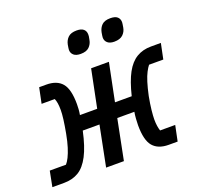

<svg xmlns="http://www.w3.org/2000/svg" viewBox="-137 -874 1053 1014"><g transform="rotate(-20 389.5 -367.0)"><path d="M-10 0 7 -87H98Q108 -98 118 -118Q128 -138 137.5 -168Q147 -198 155 -241Q163 -284 167 -315.5Q171 -347 171 -368Q171 -390 168.5 -406Q166 -422 161 -433H87L105 -520H145Q204 -520 233 -486Q262 -452 262 -368Q262 -356 261 -340Q260 -324 257 -308H354L397 -520H497L454 -308H548Q567 -386 592 -432Q617 -478 652 -499Q687 -520 733 -520H789L771 -433H691Q682 -422 671.5 -402Q661 -382 651.5 -351.5Q642 -321 633 -279Q625 -237 621.5 -204Q618 -171 618 -152Q618 -131 620.5 -115Q623 -99 627 -87H712L694 0H644Q585 0 556 -34Q527 -68 527 -152Q527 -166 528.5 -188Q530 -210 533 -226H437L392 0H292L337 -226H243Q225 -142 199 -92Q173 -42 138 -21Q103 0 56 0ZM372 -610Q346 -610 333 -621.5Q320 -633 320 -651Q320 -655 321 -661.5Q322 -668 324 -680Q329 -704 345 -719Q361 -734 393 -734Q419 -734 431.5 -723Q444 -712 444 -693Q444 -689 443.5 -682.5Q443 -676 440 -664Q436 -641 420 -625.5Q404 -610 372 -610ZM561 -610Q536 -610 523 -621.5Q510 -633 510 -651Q510 -655 511 -661.5Q512 -668 514 -680Q519 -704 534.5 -719Q550 -734 582 -734Q609 -734 621.5 -723Q634 -712 634 -693Q634 -689 633 -682.5Q632 -676 630 -664Q626 -641 609.5 -625.5Q593 -610 561 -610Z"/></g></svg>

Font: IBM Plex Sans Medium
Style: Italic
Weight: 500
Italic angle: -11.31°
Designer: Mike Abbink, Paul van der Laan, Pieter van Rosmalen
Foundry: Bold Monday
Version: Version 3.201